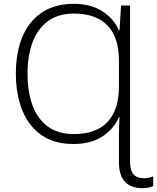

<svg xmlns="http://www.w3.org/2000/svg" viewBox="-20 -743 821 1004"><path d="M367 -723Q455 -723 516 -683.5Q577 -644 601 -585H605L613 -714H660V98Q660 148 678 168.5Q696 189 732 189Q746 189 758 186.5Q770 184 781 179V230Q770 235 756.5 238Q743 241 725 241Q665 241 633.5 207.5Q602 174 602 104V-38Q602 -59 603 -84.5Q604 -110 605 -131H602Q576 -70 516.5 -30Q457 10 363 10Q264 10 197 -36.5Q130 -83 96.5 -166.5Q63 -250 63 -359Q63 -468 97 -550Q131 -632 199 -677.5Q267 -723 367 -723ZM366 -672Q285 -672 231 -632.5Q177 -593 150.5 -522.5Q124 -452 124 -358Q124 -263 150 -192Q176 -121 230 -81.5Q284 -42 366 -42Q484 -42 543 -106Q602 -170 602 -291V-426Q602 -547 542.5 -609.5Q483 -672 366 -672Z"/></svg>

Font: RS Noto Sans Light
Style: Regular
Weight: 300
Designer: Monotype Design Team
Foundry: Monotype Imaging Inc.
Version: Version 3.10